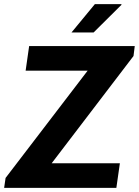

<svg xmlns="http://www.w3.org/2000/svg" viewBox="-33 -909 672 929"><path d="M-13 0 -6 -48 391 -567H91L108 -686H619L613 -638L217 -119H547L530 0ZM313 -752 426 -889H554L555 -886L420 -752Z"/></svg>

Font: Chivo SemiBold
Style: Italic
Weight: 600
Italic angle: -8.05°
Designer: Hector Gatti
Foundry: Omnibus-Type
Version: Version 2.002